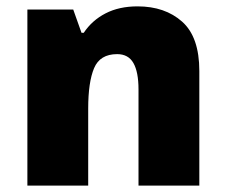

<svg xmlns="http://www.w3.org/2000/svg" viewBox="-20 -583 710 603"><path d="M412 -563Q498 -563 552 -515Q606 -467 606 -360V0H415V-302Q415 -357 399 -385Q383 -413 348 -413Q294 -413 275.5 -369Q257 -325 257 -242V0H66V-553H210L236 -480H243Q269 -519 311.5 -541Q354 -563 412 -563Z"/></svg>

Font: Noto Sans Khmer UI Black
Style: Regular
Weight: 900
Designer: Danh Hong and the Monotype Design Team
Foundry: Monotype Imaging Inc.
Version: Version 2.002; ttfautohint (v1.8.4.7-5d5b)